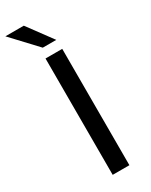

<svg xmlns="http://www.w3.org/2000/svg" viewBox="-253 -939 776 986"><g transform="rotate(-30 135.0 -446.0)"><path d="M113.3 -745.1 -23.9 -891.6H85.4L193.4 -745.1ZM97.7 0V-689.9H196.8V0Z"/></g></svg>

Font: HK Grotesk Medium
Style: Regular
Weight: 500
Designer: Alfredo Marco Pradil and Stefan Peev
Foundry: Hanken Design Co.
Version: Version 1.045;PS 001.045;hotconv 1.0.88;makeotf.lib2.5.64775